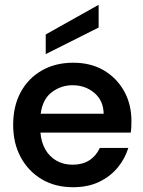

<svg xmlns="http://www.w3.org/2000/svg" viewBox="-20 -770 598 802"><path d="M285 12Q210 12 154 -21.5Q98 -55 66.5 -113.5Q35 -172 35 -248Q35 -327 66.5 -385Q98 -443 154.5 -475.5Q211 -508 286 -508Q359 -508 413 -476.5Q467 -445 498 -390Q529 -335 529 -265Q529 -251 528.5 -240Q528 -229 526 -216H149Q152 -177 169 -146.5Q186 -116 215.5 -99Q245 -82 283 -82Q324 -82 352.5 -100Q381 -118 397 -152H516Q502 -107 471.5 -70Q441 -33 394.5 -10.5Q348 12 285 12ZM150 -295H413Q412 -350 374 -382Q336 -414 283 -414Q235 -414 196.5 -385Q158 -356 150 -295ZM171 -544V-626L392 -750V-655Z"/></svg>

Font: Rethink Sans SemiBold
Style: Regular
Weight: 600
Designer: The Rethink Sans project authors (Hans Thiessen). DM Sans designed by Colophon Foundry.
Foundry: Rethink Communications LLC
Version: Version 1.001